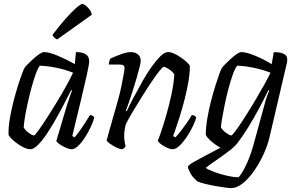

<svg xmlns="http://www.w3.org/2000/svg" viewBox="-20 -768 1519 988"><path d="M136 0Q121 0 102.5 -9Q84 -18 66.5 -31Q49 -44 37 -56.5Q25 -69 24 -75Q23 -112 30.5 -157Q38 -202 49.5 -246.5Q61 -291 73 -329Q85 -367 94.5 -391.5Q104 -416 107 -420Q112 -427 125 -440Q138 -453 153.5 -467Q169 -481 183.5 -490.5Q198 -500 206 -500Q233 -500 278 -481Q323 -462 365 -438L371 -500Q439 -500 439 -453Q439 -438 427.5 -386Q416 -334 396.5 -252.5Q377 -171 352 -68L363 -61Q372 -70 387 -90.5Q402 -111 417 -134.5Q432 -158 443 -176Q451 -176 457 -172Q463 -168 465 -163Q460 -142 447 -114.5Q434 -87 417 -60.5Q400 -34 382 -17Q364 0 349 0Q337 0 319 -8Q301 -16 286.5 -26Q272 -36 270 -43L324 -225Q333 -252 340 -273.5Q347 -295 351 -301L346 -304Q329 -270 307.5 -229Q286 -188 263 -147.5Q240 -107 217 -73.5Q194 -40 173 -20Q152 0 136 0ZM155 -71Q159 -71 178 -97Q197 -123 223 -163.5Q249 -204 276 -248.5Q303 -293 324.5 -332.5Q346 -372 356 -394Q313 -411 267 -420Q221 -429 185 -430Q175 -418 163.5 -386Q152 -354 141 -313Q130 -272 121 -230.5Q112 -189 107 -156.5Q102 -124 102 -112Q110 -97 128 -84Q146 -71 155 -71ZM274 -565Q268 -567 259.5 -575Q251 -583 250 -588Q285 -635 317 -671Q349 -707 372.5 -727.5Q396 -748 404 -748Q410 -748 421 -739.5Q432 -731 441.5 -718Q451 -705 452 -692Z M610 0Q598 0 580 -8.5Q562 -17 546.5 -28Q531 -39 529 -46Q532 -59 541 -90.5Q550 -122 562.5 -166Q575 -210 589 -259Q598 -292 605 -326Q612 -360 616.5 -385.5Q621 -411 621 -417Q621 -427 615 -431.5Q609 -436 594 -436H540Q540 -444 542.5 -453Q545 -462 547 -466Q570 -477 601.5 -488.5Q633 -500 652 -500Q675 -500 689.5 -488.5Q704 -477 704 -453Q704 -445 698 -421.5Q692 -398 683 -366.5Q674 -335 663.5 -302Q653 -269 643.5 -241.5Q634 -214 628 -199L632 -195Q648 -230 669.5 -270.5Q691 -311 714 -351.5Q737 -392 761 -425.5Q785 -459 806.5 -479.5Q828 -500 845 -500Q859 -500 877.5 -491.5Q896 -483 914 -470Q932 -457 944 -445.5Q956 -434 957 -427Q957 -390 949 -344.5Q941 -299 929 -253Q917 -207 904.5 -167Q892 -127 882.5 -100.5Q873 -74 871 -68L882 -61Q892 -70 908 -90.5Q924 -111 940.5 -134.5Q957 -158 967 -176Q975 -176 981.5 -172Q988 -168 990 -163Q984 -142 970.5 -114.5Q957 -87 939 -60.5Q921 -34 902.5 -17Q884 0 869 0Q857 0 840 -7.5Q823 -15 809 -25.5Q795 -36 792 -44Q797 -55 809.5 -91.5Q822 -128 836.5 -178.5Q851 -229 862.5 -283Q874 -337 877 -385Q869 -399 850 -411.5Q831 -424 823 -424Q817 -424 800 -402.5Q783 -381 760 -347Q737 -313 712 -273Q687 -233 664.5 -195.5Q642 -158 628 -130Q619 -99 619 -67Q619 -54 621 -40.5Q623 -27 626 -14Q624 -11 620 -7Q616 -3 610 0Z M1170 200Q1160 200 1138 197Q1116 194 1090 189.5Q1064 185 1039 179Q1014 173 997 166Q972 146 960 124Q948 102 947 90Q950 81 977 65.5Q1004 50 1041.5 30.5Q1079 11 1115 -8Q1088 -22 1065 -43Q1042 -64 1039 -75Q1039 -112 1046.5 -157Q1054 -202 1065.5 -246.5Q1077 -291 1089 -329Q1101 -367 1110 -391.5Q1119 -416 1123 -420Q1128 -427 1141 -440Q1154 -453 1169.5 -467Q1185 -481 1199 -490.5Q1213 -500 1221 -500Q1248 -500 1292.5 -481.5Q1337 -463 1378 -438L1389 -500Q1399 -500 1415.5 -498Q1432 -496 1445 -488Q1458 -480 1458 -462Q1458 -460 1458 -455Q1458 -450 1456 -443L1368 -67Q1358 -22 1336.5 25Q1315 72 1287 112Q1259 152 1228.5 176Q1198 200 1170 200ZM1170 -71Q1175 -71 1194 -97Q1213 -123 1239 -163.5Q1265 -204 1291.5 -248.5Q1318 -293 1340 -332.5Q1362 -372 1372 -394Q1328 -411 1282 -420Q1236 -429 1201 -430Q1190 -418 1178.5 -386Q1167 -354 1156 -313Q1145 -272 1136.5 -230.5Q1128 -189 1122.5 -156.5Q1117 -124 1117 -112Q1126 -97 1144 -84Q1162 -71 1170 -71ZM1208 144Q1231 117 1252 69.5Q1273 22 1290 -43L1342 -233Q1348 -257 1355 -276Q1362 -295 1366 -301L1361 -304Q1339 -258 1312 -208Q1285 -158 1256 -111Q1227 -64 1199 -28Q1187 -13 1164.5 4.5Q1142 22 1117 39.5Q1092 57 1070.5 72Q1049 87 1039 96Q1051 105 1081.5 116.5Q1112 128 1147 136Q1182 144 1208 144Z"/></svg>

Font: Texturina 72pt 72pt Regular
Style: Italic
Weight: 400
Italic angle: -11°
Designer: Guillermo Torres Carreño
Foundry: Omnibus-Type
Version: Version 1.002; ttfautohint (v1.8.3)